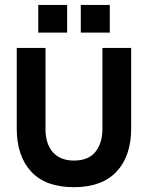

<svg xmlns="http://www.w3.org/2000/svg" viewBox="-20 -757 608 789"><path d="M48.8 -229V-560.1H167V-226.1Q167 -166.5 197 -131.8Q227.1 -97.2 284.2 -97.2Q342.8 -97.2 371.8 -132.6Q400.9 -168 400.9 -229V-560.1H519V-229Q519 -116.2 459.2 -52Q399.4 12.2 283.2 12.2Q167 12.2 107.9 -52Q48.8 -116.2 48.8 -229ZM137.2 -623V-736.8H255.9V-623ZM312 -623V-736.8H431.2V-623Z"/></svg>

Font: TASA Explorer SemiBold
Style: Regular
Weight: 600
Designer: Weizhong Zhang
Foundry: Local Remote
Version: Version 1.000;Glyphs 3.1.2 (3151)